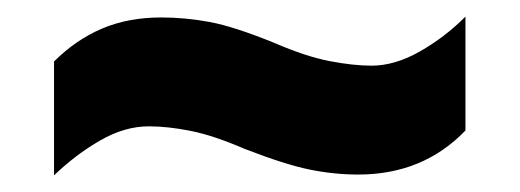

<svg xmlns="http://www.w3.org/2000/svg" viewBox="-20 -468 626 231"><path d="M274 -289Q237 -305 209.5 -310.5Q182 -316 159 -316Q130 -316 100.5 -299Q71 -282 45 -257V-394Q71 -420 102.5 -433.5Q134 -447 174 -447Q203 -447 232.5 -441.5Q262 -436 311 -416Q348 -400 376.5 -394.5Q405 -389 427 -389Q455 -389 485 -406Q515 -423 540 -448V-311Q489 -258 411 -258Q382 -258 352.5 -264Q323 -270 274 -289Z"/></svg>

Font: Noto Sans Arabic Blk
Style: Regular
Weight: 900
Designer: Monotype Design Team, Nadine Chahine, Nizar Qandah and Khaled Hosny
Foundry: Monotype Imaging Inc.
Version: Version 2.012; ttfautohint (v1.8.4.7-5d5b)